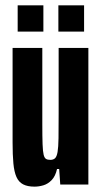

<svg xmlns="http://www.w3.org/2000/svg" viewBox="-20 -689 380 717"><path d="M109 8Q83 8 66.5 -0.5Q50 -9 41.5 -28Q33 -47 30 -78.5Q27 -110 27 -157V-510H138V-226Q138 -178 139 -150.5Q140 -123 143 -111Q146 -99 152 -95.5Q158 -92 168 -92Q179 -92 185.5 -98Q192 -104 195 -121.5Q198 -139 198.5 -173Q199 -207 199 -264V-510H310V0H205L201 -58H193Q187 -31 173 -16.5Q159 -2 142 3Q125 8 109 8ZM46 -571V-669H142V-571ZM198 -571V-669H294V-571Z"/></svg>

Font: Saira UltraCondensed ExtraBold
Style: Regular
Weight: 800
Width: 1
Designer: Hector Gatti with collaboration of the Omnibus-Type team
Foundry: Omnibus-Type
Version: Version 1.101